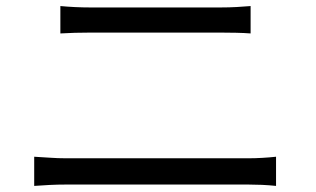

<svg xmlns="http://www.w3.org/2000/svg" viewBox="-20 -671 1040 631"><path d="M178.4 -651.1Q201.9 -648.9 227.1 -647.7Q252.4 -646.5 276.5 -646.5Q292.6 -646.5 326.6 -646.5Q360.6 -646.5 404.4 -646.5Q448.3 -646.5 495.4 -646.5Q542.6 -646.5 585.6 -646.5Q628.6 -646.5 660.5 -646.5Q692.3 -646.5 705.1 -646.5Q732.2 -646.5 757.8 -647.9Q783.4 -649.3 803.6 -651.1V-561.1Q783.4 -562.7 756.5 -563.3Q729.7 -563.9 705.1 -563.9Q692.9 -563.9 660.3 -563.9Q627.7 -563.9 583.3 -563.9Q539 -563.9 490.7 -563.9Q442.4 -563.9 398.4 -563.9Q354.3 -563.9 321.9 -563.9Q289.5 -563.9 276.9 -563.9Q251.2 -563.9 226.2 -563.2Q201.1 -562.5 178.4 -561.1ZM92.4 -155.9Q118.3 -154.5 144 -152.7Q169.7 -150.8 197 -150.8Q209.2 -150.8 244.7 -150.8Q280.3 -150.8 330.7 -150.8Q381.2 -150.8 439.1 -150.8Q497 -150.8 554.6 -150.8Q612.3 -150.8 662.5 -150.8Q712.6 -150.8 748.3 -150.8Q783.9 -150.8 796.1 -150.8Q818.8 -150.8 842 -152.2Q865.3 -153.5 887.2 -155.9V-60Q864.9 -62.4 840.5 -63.5Q816 -64.5 796.1 -64.5Q783.9 -64.5 748.3 -64.5Q712.6 -64.5 662.5 -64.5Q612.3 -64.5 554.6 -64.5Q497 -64.5 439.1 -64.5Q381.2 -64.5 330.7 -64.5Q280.3 -64.5 244.7 -64.5Q209.2 -64.5 197 -64.5Q169.7 -64.5 143.6 -63.2Q117.5 -61.8 92.4 -60Z"/></svg>

Font: Shanggu Sans SC VF
Style: Regular
Weight: 250
Designer: GuiWonder
Version: Version 1.021